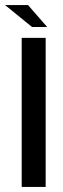

<svg xmlns="http://www.w3.org/2000/svg" viewBox="-36 -741 251 761"><path d="M50 0V-591H145V0ZM91 -634 -16 -721H75L151 -634Z"/></svg>

Font: Alumni Sans Thin SemiBold
Style: Regular
Weight: 600
Version: Version 1.018